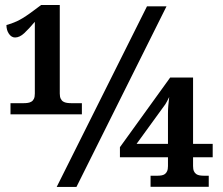

<svg xmlns="http://www.w3.org/2000/svg" viewBox="-20 -739 880 759"><path d="M216.3 -719.2V-369.1Q216.3 -356.4 220 -348.9Q223.6 -341.3 230 -337.4Q236.3 -333.5 244.9 -332.3Q253.4 -331.1 262.7 -331.1H303.7V-287.1H21.5V-331.1H72.3Q82 -331.1 90.1 -332.3Q98.1 -333.5 104.5 -337.4Q110.8 -341.3 114.3 -348.9Q117.7 -356.4 117.7 -369.1V-652.8Q94.2 -625 75.9 -607.9Q57.6 -590.8 39.6 -590.8Q25.4 -590.8 15.4 -605.2Q5.4 -619.6 5.4 -640.1Q23.4 -644.5 45.7 -654.5Q67.9 -664.6 97.7 -686L142.6 -719.2ZM282.2 0H204.1L561 -713.9H638.2ZM743.2 -117.2V-82.5Q743.2 -69.8 746.6 -62.3Q750 -54.7 755.9 -50.8Q761.7 -46.9 769.3 -45.7Q776.9 -44.4 785.2 -44.4H805.2V-0.5H575.2V-44.4H603Q611.3 -44.4 618.7 -45.7Q626 -46.9 631.6 -50.8Q637.2 -54.7 640.6 -62.3Q644 -69.8 644 -82.5V-117.2H454.1V-157.2L652.8 -432.6H743.2V-170.4H820.8V-117.2ZM644 -290.5Q644 -306.2 645.3 -321.5Q646.5 -336.9 648.9 -355.5Q645 -347.2 640.6 -339.1Q636.2 -331.1 633.8 -327.1L520 -170.4H644Z"/></svg>

Font: Droids
Style: b
Weight: 700
Foundry: Ascender Corporation
Version: Version 1.00 build 113